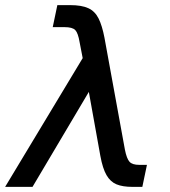

<svg xmlns="http://www.w3.org/2000/svg" viewBox="-44 -730 664 750"><path d="M-24 0 279 -503 267 -565Q261 -601 250 -612.5Q239 -624 208 -624H162L180 -710H230Q275 -710 301 -698Q327 -686 341 -658Q355 -630 364 -583L444 -145Q451 -110 462 -98Q473 -86 500 -86H530L512 0H474Q435 0 411 -10Q387 -20 372 -46Q357 -72 348 -121L303 -371L83 0Z"/></svg>

Font: Geist Mono Medium
Style: Italic
Weight: 500
Italic angle: -12°
Monospace: yes
Designer: Basement.studio, Andrés Briganti, Mateo Zaragoza
Foundry: Basement.studio, Vercel, Andrés Briganti, Guido Ferreyra, Mateo Zaragoza
Version: Version 1.500; ttfautohint (v1.8.4.7-5d5b)